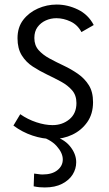

<svg xmlns="http://www.w3.org/2000/svg" viewBox="-20 -600 477 844"><path d="M212 11Q168 11 123 -4Q78 -19 39 -48L69 -98Q102 -75 140 -62.5Q178 -50 211 -50Q254 -50 285 -75.5Q316 -101 316 -147Q316 -181 297 -203Q278 -225 248.5 -241Q219 -257 186.5 -272.5Q154 -288 124 -307.5Q94 -327 75.5 -357Q57 -387 57 -432Q57 -480 82 -512.5Q107 -545 146.5 -562.5Q186 -580 229 -580Q277 -580 322.5 -558Q368 -536 392 -490L338 -459Q321 -491 290 -505.5Q259 -520 228 -520Q203 -520 181 -510Q159 -500 145 -481Q131 -462 131 -433Q131 -401 149.5 -380Q168 -359 197.5 -343Q227 -327 260 -311.5Q293 -296 322.5 -275.5Q352 -255 370.5 -225.5Q389 -196 389 -151Q389 -99 363.5 -63Q338 -27 298 -8Q258 11 212 11ZM177 224Q165 224 153.5 223Q142 222 128 219L130 163Q141 164 149.5 165.5Q158 167 167 167Q209 167 232.5 148Q256 129 256 101Q256 72 228.5 41.5Q201 11 143 -5L202 -6Q259 8 287 42Q315 76 315 113Q315 142 299.5 167Q284 192 253 208Q222 224 177 224Z"/></svg>

Font: Yaldevi
Style: Regular
Weight: 400
Designer: Sol Matas, Rajitha Manaperi, Kosala Senevirathne
Foundry: Mooniak
Version: Version 1.100